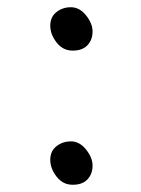

<svg xmlns="http://www.w3.org/2000/svg" viewBox="-20 -498 390 531"><path d="M176 -107Q200 -107 218 -84.5Q236 -62 236 -40Q236 -17 222 -2Q208 13 181 13Q154 13 136.5 -9.5Q119 -32 119 -56Q119 -80 136 -93.5Q153 -107 176 -107ZM176 -478Q200 -478 218 -455.5Q236 -433 236 -411Q236 -388 222 -373Q208 -358 181 -358Q154 -358 136.5 -380.5Q119 -403 119 -427Q119 -451 136 -464.5Q153 -478 176 -478Z"/></svg>

Font: LXGW WenKai Lite Medium
Style: Regular
Weight: 500
Designer: LXGW / Fontworks Inc.
Foundry: LXGW / Fontworks Inc.
Version: Version 1.511; March 25, 2025